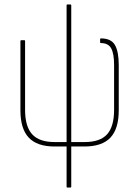

<svg xmlns="http://www.w3.org/2000/svg" viewBox="-20 -660 628 865"><path d="M283 185Q280 185 280 181V0H226Q147 0 109.5 -40Q72 -80 72 -163V-475Q72 -479 76 -479H90Q93 -479 93 -475V-165Q93 -90 125 -55Q157 -20 226 -20H280V-636Q280 -640 283 -640H297Q301 -640 301 -636V-20H361Q431 -20 462.5 -55Q494 -90 494 -165V-367Q494 -418 481 -442Q468 -466 434 -466Q431 -466 431 -470V-483Q431 -487 434 -487Q481 -487 498 -457Q515 -427 515 -367V-163Q515 -80 477.5 -40Q440 0 360 0H301V181Q301 185 297 185Z"/></svg>

Font: Sofia Sans Condensed Thin
Style: Regular
Weight: 250
Version: Version 4.100